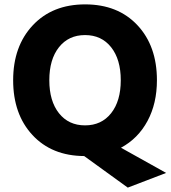

<svg xmlns="http://www.w3.org/2000/svg" viewBox="-20 -705 781 876"><path d="M249 -489.5Q205 -434 205 -339Q205 -244 249 -188.5Q293 -133 368 -133Q443 -133 487 -188.5Q531 -244 531 -339Q531 -434 487 -489.5Q443 -545 368 -545Q293 -545 249 -489.5ZM696 -339Q696 -233 653 -153Q610 -73 532 -31L738 84L563 151L364 7Q216 6 128 -89Q40 -184 40 -339Q40 -494 129.5 -589.5Q219 -685 368.5 -685Q518 -685 607 -590Q696 -495 696 -339Z"/></svg>

Font: Hind Vadodara
Style: Bold
Weight: 700
Designer: Hitesh Malaviya
Foundry: Indian Type Foundry
Version: Version 0.702;PS 1.0;hotconv 1.0.81;makeotf.lib2.5.63406